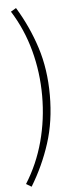

<svg xmlns="http://www.w3.org/2000/svg" viewBox="-61 -763 400 970"><g transform="rotate(-5 139.5 -278.0)"><path d="M59 175 32 159Q92 64 122 -47.5Q152 -159 152 -278Q152 -397 122 -508.5Q92 -620 32 -715L59 -731Q120 -631 155.5 -520.5Q191 -410 191 -278Q191 -146 155.5 -35.5Q120 75 59 175Z"/></g></svg>

Font: Giro Light
Style: Regular
Weight: 300
Designer: Paul D. Hunt
Foundry: Adobe Systems Incorporated
Version: Version 1.000;PS 1.0;hotconv 1.0.88;makeotf.lib2.5.647800